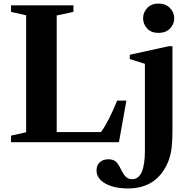

<svg xmlns="http://www.w3.org/2000/svg" viewBox="-20 -800 1069 1080"><path d="M393 -733 299 -713V-57H548Q591 -116 639 -234H691L649 0H42V-37L127 -56V-714L42 -733V-770H393ZM795 48V-441L710 -468V-492L929 -540H950V-69Q950 13 941 59Q932 105 908 146Q842 260 700 260Q621 260 572 232Q523 204 523 158Q523 130 541 113Q559 96 590 96Q613 96 628 106.5Q643 117 656 144Q673 180 687.5 194Q702 208 723 208Q795 208 795 48ZM785 -697Q785 -731 808.5 -755.5Q832 -780 871 -780Q911 -780 935.5 -755.5Q960 -731 960 -697Q960 -664 936.5 -639.5Q913 -615 871 -615Q831 -615 808 -639.5Q785 -664 785 -697Z"/></svg>

Font: Libre Caslon Text
Style: Bold
Weight: 700
Designer: Pablo Impallari, Rodrigo Fuenzalida
Foundry: Pablo Impallari, Rodrigo Fuenzalida
Version: Version 1.002